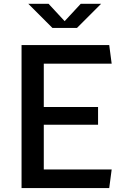

<svg xmlns="http://www.w3.org/2000/svg" viewBox="-20 -960 660 980"><path d="M90 0H537.5L550 -95H203.5V-323.5H480.5V-414H203.5V-635H550L537.5 -730H90ZM124.5 -940.5H228L310 -852L392 -940.5H496L373 -817.5H247.5Z"/></svg>

Font: Monaspace Argon Medium
Style: Regular
Weight: 500
Designer: Riley Cran & the Lettermatic Team
Foundry: Lettermatic
Version: Version 1.000 (Monaspace Argon)